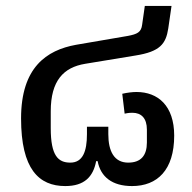

<svg xmlns="http://www.w3.org/2000/svg" viewBox="-20 -615 648 647"><path d="M200 12C264 12 294 -19 304 -72H309C319 -19 358 12 425 12C510 12 567 -42 567 -158C567 -259 512 -305 440 -305C427 -305 409 -303 392 -299L400 -232C414 -235 421 -235 426 -235C456 -235 475 -217 475 -178V-135C475 -91 455 -67 412 -67C365 -67 345 -105 345 -163V-188H273V-163C273 -105 259 -67 217 -67C176 -67 151 -90 151 -183V-240C151 -343 194 -388 267 -400L437 -428C519 -441 539 -467 547 -519L558 -595H468L459 -532C456 -506 442 -500 411 -494L236 -464C137 -446 51 -388 51 -216C51 -45 111 12 200 12Z"/></svg>

Font: IBM Plex Thai Text
Style: Regular
Weight: 450
Designer: Mike Abbink, Paul van der Laan, Pieter van Rosmalen, Ben Mitchell, Mark Frömberg
Foundry: Bold Monday
Version: Version 1.0